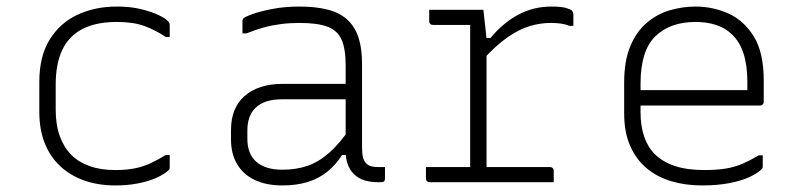

<svg xmlns="http://www.w3.org/2000/svg" viewBox="-20 -556 2440 586"><path d="M337 -536Q379 -536 411 -528Q443 -520 464 -510Q485 -500 492 -492Q496 -488 497 -485.5Q498 -483 498 -479Q498 -470 498 -461Q498 -452 498 -443H486Q455 -464 421 -476.5Q387 -489 337 -489Q273 -489 231.5 -467.5Q190 -446 170 -403.5Q150 -361 150 -298V-221Q150 -175 162.5 -140.5Q175 -106 198 -83Q220 -61 253.5 -49Q287 -37 332 -37Q367 -37 393 -42.5Q419 -48 441 -58.5Q463 -69 486 -83H498Q498 -73 498 -64Q498 -55 498 -45Q498 -43 497.5 -41Q497 -39 495 -37Q483 -25 459 -14Q435 -3 402.5 3.5Q370 10 333 10Q279 10 236 -5.5Q193 -21 162.5 -50Q132 -79 116 -120.5Q100 -162 100 -214V-306Q100 -384 131.5 -435Q163 -486 216.5 -511Q270 -536 337 -536Z M1085 -361Q1085 -330 1085 -298Q1085 -266 1085 -233.5Q1085 -201 1085 -169Q1085 -137 1085 -106Q1085 -87 1088 -75.5Q1091 -64 1098 -57Q1104 -51 1113 -48.5Q1122 -46 1134 -46Q1136 -46 1138.5 -46Q1141 -46 1143 -46H1155Q1155 -37 1155 -28.5Q1155 -20 1155 -11Q1155 -5 1152 -2.5Q1149 0 1144 0Q1139 0 1137 0Q1135 0 1132 0Q1112 0 1094.5 -5Q1077 -10 1063.5 -21.5Q1050 -33 1042.5 -51.5Q1035 -70 1035 -97Q1035 -135 1035 -178Q1035 -221 1035 -259Q1035 -275 1035 -291.5Q1035 -308 1035 -324Q1035 -340 1035 -356Q1035 -407 1022.5 -435Q1010 -463 979.5 -474.5Q949 -486 894 -486Q864 -486 837 -482.5Q810 -479 784.5 -472Q759 -465 732 -454H720Q720 -464 720 -473Q720 -482 720 -492Q720 -495 721 -497Q722 -499 723 -500Q728 -505 752 -513.5Q776 -522 813 -529Q850 -536 894 -536Q944 -536 980.5 -526.5Q1017 -517 1040 -496Q1063 -475 1074 -442Q1085 -409 1085 -361ZM735 -132Q735 -86 762.5 -62Q790 -38 842 -38Q883 -38 917.5 -49.5Q952 -61 985 -90Q1018 -119 1054 -172V-83H1024Q1005 -53 979 -32Q953 -11 919 -0.5Q885 10 842 10Q793 10 758 -6.5Q723 -23 704 -54.5Q685 -86 685 -131V-159Q685 -193 695.5 -219Q706 -245 726.5 -263Q747 -281 776 -290.5Q805 -300 842 -300Q876 -300 908 -300Q940 -300 973.5 -300Q1007 -300 1045 -300Q1053 -300 1056.5 -294Q1060 -288 1061 -277.5Q1062 -267 1062 -253Q1020 -253 986.5 -253Q953 -253 919.5 -253Q886 -253 842 -253Q814 -253 793.5 -246.5Q773 -240 759 -226Q747 -214 741 -197Q735 -180 735 -158Z M1415 -34V-58Q1415 -74 1415 -89Q1415 -104 1415 -119.5Q1415 -135 1415 -150Q1415 -205 1415 -260Q1415 -315 1415 -370.5Q1415 -426 1415 -480H1403Q1378 -480 1352 -480Q1326 -480 1301 -480Q1296 -480 1293 -483Q1290 -486 1290 -491Q1290 -500 1290 -508.5Q1290 -517 1290 -526Q1304 -526 1318 -526Q1332 -526 1345.5 -526Q1359 -526 1372.5 -526Q1386 -526 1400 -526Q1414 -526 1427.5 -526Q1441 -526 1455 -526Q1455 -526 1455.5 -524Q1456 -522 1456.5 -516.5Q1457 -511 1458 -501Q1459 -491 1461 -475.5Q1463 -460 1465 -437Q1465 -403 1465 -353.5Q1465 -304 1465 -247Q1465 -190 1465 -132.5Q1465 -75 1465 -24ZM1451 -440H1477Q1515 -486 1561.5 -511Q1608 -536 1663 -536Q1692 -536 1706.5 -532Q1721 -528 1725 -524Q1728 -521 1729 -518Q1730 -515 1730 -510Q1730 -502 1730 -493.5Q1730 -485 1730 -477H1718Q1706 -482 1692 -484Q1678 -486 1661 -486Q1629 -486 1597 -476.5Q1565 -467 1529.5 -442.5Q1494 -418 1451 -371ZM1280 -46H1659Q1663 -46 1665 -44.5Q1667 -43 1668.5 -41Q1670 -39 1670 -35Q1670 -29 1670 -23.5Q1670 -18 1670 -12Q1670 -6 1670 0H1291Q1286 0 1283 -3Q1280 -6 1280 -11Q1280 -17 1280 -23Q1280 -29 1280 -34.5Q1280 -40 1280 -46Z M2103 -536Q2155 -536 2202.5 -515Q2250 -494 2280.5 -445Q2311 -396 2311 -310V-245Q2311 -242 2309.5 -239.5Q2308 -237 2306 -235.5Q2304 -234 2300 -234H2012Q1996 -234 1980 -234Q1964 -234 1948 -234H1929L1907 -281H2261Q2261 -287 2261 -293.5Q2261 -300 2261 -306Q2261 -356 2249.5 -392Q2238 -428 2215 -450Q2195 -470 2166.5 -479.5Q2138 -489 2103 -489Q2025 -489 1980 -445Q1935 -401 1935 -301V-212Q1935 -172 1946 -139.5Q1957 -107 1978 -86Q2002 -62 2039.5 -49.5Q2077 -37 2129 -37Q2168 -37 2195 -41.5Q2222 -46 2245.5 -56Q2269 -66 2296 -82H2308Q2308 -74 2308 -65Q2308 -56 2308 -48Q2308 -46 2307.5 -44Q2307 -42 2305 -40Q2292 -27 2267 -15.5Q2242 -4 2205.5 3Q2169 10 2123 10Q2072 10 2028.5 -3Q1985 -16 1953 -43Q1921 -70 1903 -111.5Q1885 -153 1885 -210V-304Q1885 -370 1903.5 -414.5Q1922 -459 1953.5 -486Q1985 -513 2024 -524.5Q2063 -536 2103 -536Z"/></svg>

Font: Recursive Monospace Light
Style: Regular
Weight: 300
Version: Version 1.047